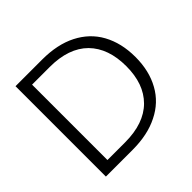

<svg xmlns="http://www.w3.org/2000/svg" viewBox="-172 -875 1050 1050"><g transform="rotate(-45 353.0 -349.5)"><path d="M287 -699C287 -699 80 -699 80 -699C80 -699 80 0 80 0C80 0 287 0 287 0C287 0 287 0 287 0C364 0 431 -14 486 -42C541 -69 584 -109 613 -162C642 -214 657 -276 657 -348C657 -348 657 -348 657 -348C657 -421 642 -483 613 -536C584 -589 541 -629 486 -657C431 -685 364 -699 287 -699ZM287 -58C287 -58 150 -58 150 -58C150 -58 150 -641 150 -641C150 -641 287 -641 287 -641C287 -641 287 -641 287 -641C384 -641 459 -615 510 -564C561 -512 586 -440 586 -348C586 -348 586 -348 586 -348C586 -257 561 -186 510 -135C459 -84 384 -58 287 -58Z"/></g></svg>

Font: wox.body
Style: Regular
Weight: 500
Designer: Ninad Kale (Devanagari), Jonny Pinhorn (Latin)
Foundry: Indian Type Foundry
Version: ""